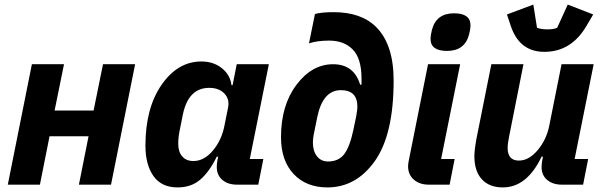

<svg xmlns="http://www.w3.org/2000/svg" viewBox="-20 -805 2630 837"><path d="M14 0 119 -525H259L218 -323H388L429 -525H569L464 0H324L366 -211H196L154 0Z M1106 0H1013Q974 0 949.5 -20.5Q925 -41 925 -77Q925 -92 928 -107L931 -122H925Q892 -55 852.5 -21.5Q813 12 754 12Q684 12 649 -37.5Q614 -87 614 -170Q614 -334 684.5 -435.5Q755 -537 858 -537Q911 -537 947.5 -507.5Q984 -478 989 -434H994L1012 -525H1152L1069 -112H1128ZM823 -103Q871 -103 910 -151Q946 -195 958 -255L974 -335Q982 -372 958.5 -397Q935 -422 892 -422Q801 -422 777 -305L763 -235Q757 -207 757 -178Q757 -143 774.5 -123Q792 -103 823 -103Z M1407 12Q1315 12 1260 -46.5Q1205 -105 1205 -207Q1205 -346 1272.5 -435.5Q1340 -525 1432 -525Q1523 -525 1550 -436H1556V-462Q1556 -551 1517 -590Q1479 -628 1415 -628Q1363 -628 1327 -616L1353 -744Q1382 -752 1434 -752Q1555 -752 1620 -687Q1696 -611 1696 -454Q1696 -219 1614.5 -103.5Q1533 12 1407 12ZM1410 -101Q1456 -101 1480.5 -133Q1505 -165 1521 -241L1533 -299Q1538 -327 1538 -340Q1538 -412 1466 -412Q1387 -412 1363 -294L1347 -215Q1344 -197 1344 -184Q1344 -146 1362 -123.5Q1380 -101 1410 -101Z M1929 -583Q1857 -583 1857 -635Q1857 -651 1863 -675Q1882 -747 1959 -747Q2031 -747 2031 -695Q2031 -679 2025 -655Q2006 -583 1929 -583ZM1940 0H1849Q1809 0 1784 -22Q1759 -44 1759 -80Q1759 -90 1762 -105L1846 -525H1986L1903 -112H1962Z M2353 -579Q2245 -579 2207 -691L2190 -742L2305 -785L2321 -684Q2339 -677 2366 -677Q2395 -677 2409 -684L2455 -785L2566 -742L2536 -691Q2470 -579 2353 -579ZM2122 -525H2262L2200 -213Q2193 -180 2193 -160Q2193 -105 2242 -105Q2287 -105 2326 -153Q2362 -197 2374 -255L2428 -525H2568L2485 -112H2544L2522 0H2429Q2390 0 2365.5 -20.5Q2341 -41 2341 -77Q2341 -92 2344 -107L2347 -122H2341Q2277 12 2172 12Q2113 12 2080.5 -23.5Q2048 -59 2048 -124Q2048 -151 2057 -200Z"/></svg>

Font: Aneliza
Style: Bold Italic
Weight: 700
Italic angle: -11.31°
Designer: Mike Abbink, Paul van der Laan, Pieter van Rosmalen
Foundry: Bold Monday
Version: Version 3.0